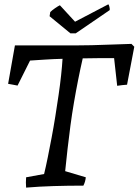

<svg xmlns="http://www.w3.org/2000/svg" viewBox="-20 -847 632 875"><path d="M99 8Q98 -4 98 -15.5Q98 -27 99 -39L181 -54Q189 -87 197.5 -129Q206 -171 215 -218.5Q224 -266 232 -316Q240 -366 247 -414Q254 -462 258.5 -504Q263 -546 265 -579Q224 -578 186.5 -575.5Q149 -573 117 -571L60 -457Q50 -459 39 -461Q28 -463 17 -465L48 -640H320Q352 -640 397.5 -641Q443 -642 491 -644Q539 -646 579 -647L592 -634L559 -461Q548 -460 536.5 -459Q525 -458 514 -456L500 -582Q466 -582 429.5 -582Q393 -582 357 -581Q346 -533 336 -482.5Q326 -432 317 -379.5Q308 -327 301 -274.5Q294 -222 288 -169.5Q282 -117 277 -67L371 -39Q370 -29 367.5 -20Q365 -11 360 -1Q290 -1 224 1Q158 3 99 8ZM301 -695 206 -773 209 -792Q218 -801 232 -810.5Q246 -820 253 -823L322 -748L473 -827Q476 -827 478.5 -816.5Q481 -806 480 -801L325 -695Z"/></svg>

Font: Labrada
Style: Italic
Weight: 400
Italic angle: -7°
Designer: Mercedes Jáuregui
Foundry: Omnibus-Type Team
Version: Version 1.000